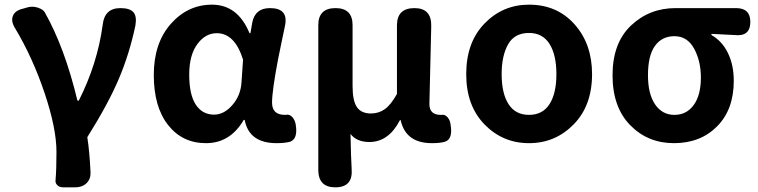

<svg xmlns="http://www.w3.org/2000/svg" viewBox="-20 -594 3218 815"><path d="M299.8 201.2H248Q232.4 201.2 223.1 191.9Q213.9 182.6 215.8 169.9Q219.7 126 219.7 50.8Q219.7 -48.8 169.4 -198.7Q119.1 -348.6 44.9 -472.7Q25.4 -502.9 34.7 -526.4Q43.9 -549.8 79.1 -557.6L99.6 -563.5Q121.1 -568.4 142.1 -561Q163.1 -553.7 169.9 -542Q254.9 -391.6 308.6 -167H314.5Q393.6 -323.2 416 -489.3Q423.8 -559.6 491.2 -559.6Q531.2 -559.6 546.4 -542Q561.5 -524.4 554.7 -485.4Q529.3 -365.2 484.4 -259.3Q439.5 -153.3 350.6 -11.7Q360.4 50.8 364.3 138.7Q365.2 166 347.2 183.6Q329.1 201.2 299.8 201.2Z M1160.2 -341.8Q1134.8 -208 1134.8 -158.2Q1134.8 -106.4 1189.5 -106.4H1191.4Q1209 -110.4 1220.7 -97.2Q1232.4 -84 1235.4 -64.5Q1245.1 -3.9 1210.9 7.8Q1187.5 13.7 1154.3 13.7Q1037.1 13.7 1018.6 -85H1014.6Q957 13.7 854.5 13.7Q753.9 13.7 693.4 -63.5Q632.8 -140.6 632.8 -275.4Q632.8 -411.1 705.1 -492.7Q777.3 -574.2 879.9 -574.2Q989.3 -574.2 1039.1 -453.1H1043L1050.8 -498Q1062.5 -559.6 1126 -559.6Q1206.1 -559.6 1189.5 -483.4Q1184.6 -460.9 1174.8 -413.1Q1165 -365.2 1160.2 -341.8ZM820.3 -410.2Q783.2 -363.3 783.2 -277.3Q783.2 -192.4 811 -149.9Q838.9 -107.4 888.7 -107.4Q930.7 -107.4 965.8 -147.5Q1001 -187.5 1004.9 -242.2L1011.7 -340.8Q976.6 -453.1 900.4 -453.1Q853.5 -453.1 820.3 -410.2Z M1331.1 127V-487.3Q1331.1 -559.6 1404.3 -559.6Q1476.6 -559.6 1476.6 -487.3V-228.5Q1476.6 -166 1495.1 -139.2Q1513.7 -112.3 1554.7 -112.3Q1587.9 -112.3 1613.8 -130.9Q1639.6 -149.4 1665 -195.3V-486.3Q1665 -559.6 1739.3 -559.6Q1812.5 -559.6 1810.5 -482.4Q1802.7 -167 1802.7 -152.3Q1802.7 -106.4 1850.6 -106.4H1852.5Q1868.2 -109.4 1879.4 -96.7Q1890.6 -84 1892.6 -65.4Q1903.3 -2.9 1868.2 7.8Q1847.7 13.7 1813.5 13.7Q1702.1 13.7 1680.7 -84H1677.7Q1629.9 8.8 1547.9 8.8Q1494.1 8.8 1467.8 -25.4Q1469.7 72.3 1472.7 124Q1478.5 201.2 1403.3 201.2Q1331.1 201.2 1331.1 127Z M2225.6 -574.2Q2344.7 -574.2 2418.9 -490.7Q2493.2 -407.2 2493.2 -279.3Q2493.2 -145.5 2415 -65.9Q2336.9 13.7 2225.6 13.7Q2114.3 13.7 2036.6 -65.9Q1959 -145.5 1959 -279.3Q1959 -414.1 2036.6 -494.1Q2114.3 -574.2 2225.6 -574.2ZM2225.6 -454.1Q2164.1 -454.1 2136.7 -405.8Q2109.4 -357.4 2109.4 -279.3Q2109.4 -197.3 2138.7 -151.9Q2168 -106.4 2225.6 -106.4Q2283.2 -106.4 2312.5 -151.9Q2341.8 -197.3 2341.8 -279.3Q2341.8 -361.3 2312.5 -407.7Q2283.2 -454.1 2225.6 -454.1Z M2847.7 -559.6H3104.5Q3165 -559.6 3165 -501Q3165 -437.5 3097.7 -445.3Q3031.2 -449.2 3000 -450.2V-445.3Q3044.9 -419.9 3069.8 -369.1Q3094.7 -318.4 3094.7 -251Q3094.7 -128.9 3023.9 -57.6Q2953.1 13.7 2840.8 13.7Q2729.5 13.7 2654.8 -63Q2580.1 -139.6 2580.1 -274.4Q2580.1 -411.1 2658.2 -485.4Q2736.3 -559.6 2847.7 -559.6ZM2955.1 -264.6Q2955.1 -335 2926.3 -387.7Q2897.5 -440.4 2842.8 -440.4Q2790 -440.4 2760.3 -399.4Q2730.5 -358.4 2730.5 -274.4Q2730.5 -195.3 2760.7 -150.9Q2791 -106.4 2842.8 -106.4Q2894.5 -106.4 2924.8 -148.4Q2955.1 -190.4 2955.1 -264.6Z"/></svg>

Font: GenSenMaruGothic TW TTF Bold
Style: Regular
Weight: 700
Version: Version 1.301